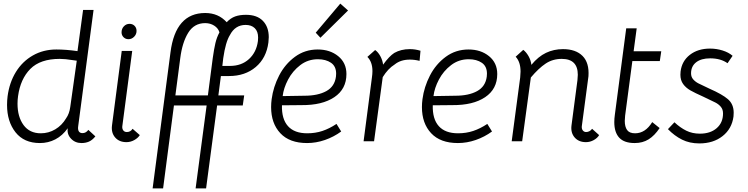

<svg xmlns="http://www.w3.org/2000/svg" viewBox="-20 -782 4144 1063"><path d="M19 -201Q19 -225 22 -249Q32 -325 68 -383.5Q104 -442 162 -475Q220 -508 292 -508Q346 -508 409 -499L440 -727H498L413 -84Q412 -80 412 -74Q412 -45 437 -45Q456 -45 469 -63L508 -27Q491 -6 472.5 2Q454 10 431 10Q396 10 373 -14.5Q350 -39 355 -72Q326 -31 286.5 -10.5Q247 10 201 10Q113 10 66 -49.5Q19 -109 19 -201ZM346 -127Q364 -152 369 -190L405 -446L383 -449Q341 -456 311 -456Q203 -456 148 -400.5Q93 -345 80 -250Q77 -229 77 -208Q77 -135 110.5 -89.5Q144 -44 206 -44Q249 -44 286 -66Q323 -88 346 -127Z M682 -51Q703 -51 714 -69L754 -34Q744 -18 723.5 -6.5Q703 5 680 5Q640 5 617.5 -21Q595 -47 600 -87L654 -500H712L657 -82Q656 -68 663 -59.5Q670 -51 682 -51ZM653 -603Q653 -623 666 -636.5Q679 -650 697 -650Q714 -650 725 -639Q736 -628 736 -611Q736 -592 722.5 -578.5Q709 -565 691 -565Q675 -565 664 -576Q653 -587 653 -603Z M1203 -361 1189 -254H1332L1324 -198H1182L1121 261H1063L1124 -198H943L883 261H825L924 -493Q952 -710 1116 -710Q1189 -710 1235 -659Q1257 -682 1282 -691Q1307 -700 1342 -700Q1403 -700 1435.5 -666.5Q1468 -633 1468 -576Q1468 -567 1466 -547Q1455 -461 1396 -411Q1337 -361 1248 -361ZM1158 -461Q1165 -511 1172.5 -543Q1180 -575 1195 -603Q1188 -626 1166 -640Q1144 -654 1116 -654Q1055 -654 1022 -600.5Q989 -547 978 -460L951 -254H1131ZM1211 -417H1253Q1317 -417 1358.5 -455Q1400 -493 1408 -555Q1409 -562 1409 -574Q1409 -608 1390.5 -626Q1372 -644 1340 -644Q1282 -644 1253 -588Q1229 -550 1216 -460Z M1481 -189Q1481 -211 1484 -233Q1493 -301 1525.5 -364Q1558 -427 1613 -467.5Q1668 -508 1739 -508Q1807 -508 1852.5 -471Q1898 -434 1898 -372Q1898 -289 1831 -244Q1764 -199 1649 -200L1541 -199Q1539 -123 1574.5 -83.5Q1610 -44 1681 -44Q1726 -44 1765 -57Q1804 -70 1843 -96L1869 -54Q1828 -24 1779 -7Q1730 10 1680 10Q1583 10 1532 -44.5Q1481 -99 1481 -189ZM1840 -358Q1841 -363 1841 -374Q1841 -415 1812.5 -434.5Q1784 -454 1740 -454Q1685 -454 1642.5 -421.5Q1600 -389 1575 -341.5Q1550 -294 1545 -250L1666 -252Q1740 -252 1786.5 -277.5Q1833 -303 1840 -358ZM1728 -601 1864 -762 1907 -724 1754 -573Z M2308 -501 2303 -445Q2276 -452 2249 -452Q2198 -452 2165 -425Q2128 -402 2099 -355L2051 0H1993L2039 -352Q2042 -372 2042 -388Q2042 -439 2014 -467L2057 -505Q2073 -494 2085.5 -471.5Q2098 -449 2101 -424Q2135 -471 2163 -489Q2200 -510 2249 -510Q2279 -510 2308 -501Z M2316 -189Q2316 -211 2319 -233Q2328 -301 2360.5 -364Q2393 -427 2448 -467.5Q2503 -508 2574 -508Q2642 -508 2687.5 -471Q2733 -434 2733 -372Q2733 -289 2666 -244Q2599 -199 2484 -200L2376 -199Q2374 -123 2409.5 -83.5Q2445 -44 2516 -44Q2561 -44 2600 -57Q2639 -70 2678 -96L2704 -54Q2663 -24 2614 -7Q2565 10 2515 10Q2418 10 2367 -44.5Q2316 -99 2316 -189ZM2675 -358Q2676 -363 2676 -374Q2676 -415 2647.5 -434.5Q2619 -454 2575 -454Q2520 -454 2477.5 -421.5Q2435 -389 2410 -341.5Q2385 -294 2380 -250L2501 -252Q2575 -252 2621.5 -277.5Q2668 -303 2675 -358Z M3297 -34Q3288 -18 3267.5 -6.5Q3247 5 3224 5Q3184 5 3161.5 -21Q3139 -47 3144 -87L3177 -338Q3179 -358 3179 -368Q3179 -456 3090 -456Q3040 -456 3001 -430Q2962 -404 2919 -353L2871 0H2813L2860 -353Q2862 -377 2862 -386Q2862 -439 2835 -468L2877 -506Q2893 -494 2906 -471.5Q2919 -449 2922 -423Q2960 -469 3003 -489.5Q3046 -510 3097 -510Q3168 -510 3205.5 -472Q3243 -434 3238 -360L3201 -82Q3200 -68 3207 -59.5Q3214 -51 3225 -51Q3235 -51 3244 -56Q3253 -61 3258 -69Z M3381 -106Q3381 -125 3384 -146L3447 -625H3505L3488 -498H3641L3633 -444H3481L3441 -142Q3439 -122 3439 -113Q3439 -80 3452 -62Q3465 -44 3496 -44Q3553 -44 3591 -106L3632 -73Q3604 -31 3571 -10.5Q3538 10 3494 10Q3436 10 3408.5 -19.5Q3381 -49 3381 -106Z M3678 -67 3714 -105Q3746 -75 3779.5 -58.5Q3813 -42 3855 -42Q3913 -42 3948 -72.5Q3983 -103 3983 -154Q3983 -176 3971 -190.5Q3959 -205 3940.5 -214.5Q3922 -224 3873 -247Q3828 -267 3802.5 -281.5Q3777 -296 3762 -317Q3747 -338 3747 -368Q3747 -380 3748 -386Q3755 -444 3799.5 -478.5Q3844 -513 3911 -513Q3947 -513 3980.5 -502.5Q4014 -492 4036 -473L4008 -432Q3970 -459 3912 -459Q3862 -459 3834 -437Q3806 -415 3806 -376Q3806 -356 3818 -342.5Q3830 -329 3846.5 -320.5Q3863 -312 3908 -291Q3979 -260 4010.5 -232.5Q4042 -205 4042 -158Q4042 -144 4041 -137Q4032 -69 3980.5 -28.5Q3929 12 3852 12Q3798 12 3756 -9Q3714 -30 3678 -67Z"/></svg>

Font: Bellota
Style: Italic
Weight: 400
Italic angle: -7.5°
Designer: Kemie Guaida
Foundry: Kemie Guaida
Version: Version 4.001